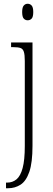

<svg xmlns="http://www.w3.org/2000/svg" viewBox="-20 -762 281 1022"><path d="M127 -654Q115 -654 106.5 -663Q98 -672 98 -698Q98 -723 106.5 -732.5Q115 -742 127 -742Q140 -742 148.5 -732.5Q157 -723 157 -698Q157 -672 148.5 -663Q140 -654 127 -654ZM12 240V210H18Q47 210 68 192.5Q89 175 100.5 132.5Q112 90 112 15V-437Q112 -470 107 -486Q102 -502 89 -506.5Q76 -511 51 -511H39V-536H153V14Q153 104 136 153Q119 202 89.5 221Q60 240 23 240Z"/></svg>

Font: Noto Serif Tamil Condensed ExtraLight
Style: Italic
Weight: 200
Width: 3
Italic angle: -12°
Designer: Indian Type Foundry, Tom Grace, and the Monotype Design Team
Foundry: Monotype Imaging Inc.
Version: Version 2.003; ttfautohint (v1.8.4.7-5d5b)